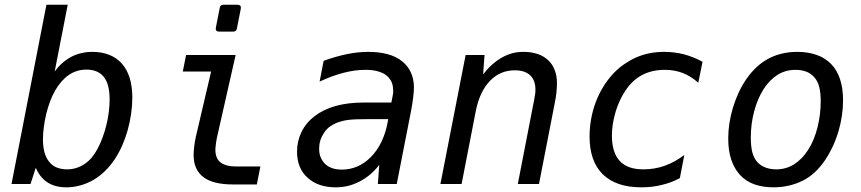

<svg xmlns="http://www.w3.org/2000/svg" viewBox="-20 -780 3652 814"><path d="M261.2 14.2Q213.9 14.2 181.2 -6.8Q148.9 -27.8 131.8 -68.8L109.4 0H28.8L176.8 -759.8H267.1L211.9 -477.1Q241.7 -517.6 282.2 -539.1Q322.3 -560.1 372.6 -560.1Q411.1 -560.1 442.9 -547.6Q474.6 -535.2 497.1 -509.8Q541 -460 541 -365.2Q541 -333 535.9 -297.6Q530.8 -262.2 521 -227.1Q511.7 -194.3 498.3 -163.6Q484.9 -132.8 465.8 -104Q427.7 -47.4 376 -17.1Q348.6 -1.5 319.8 6.3Q291 14.2 261.2 14.2ZM263.7 -62Q304.2 -62 337.4 -84Q354.5 -95.2 367.9 -110.8Q381.3 -126.5 393.1 -148.4Q405.3 -170.9 415 -197.5Q424.8 -224.1 431.2 -250.5Q438 -278.8 441.4 -306.2Q444.8 -333.5 444.8 -357.9Q444.8 -388.2 439.2 -412.4Q433.6 -436.5 420.4 -453.6Q395.5 -484.9 346.7 -484.9Q325.2 -484.9 306.4 -479Q287.6 -473.1 272 -462.4Q256.3 -451.7 241.5 -435.1Q226.6 -418.5 213.9 -396.5Q201.2 -374 192.1 -349.6Q183.1 -325.2 176.3 -298.3Q169.4 -269.5 165.8 -241.7Q162.1 -213.9 162.1 -189.9Q162.1 -159.2 168.2 -135.5Q174.3 -111.8 188 -94.7Q202.6 -76.2 222.4 -69.1Q242.2 -62 263.7 -62Z M908.2 -646Q900.9 -646 897.2 -650.4Q893.6 -654.8 895 -662.1L911.6 -746.6Q913.6 -759.8 927.2 -759.8H987.8Q995.1 -759.8 998.8 -755.4Q1002.4 -751 1001 -743.7L984.4 -659.2Q981.9 -646 968.8 -646ZM967.8 2Q882.8 2 842.3 -29.3Q800.8 -60.5 800.8 -123Q800.8 -131.3 801.5 -139.4Q802.2 -147.5 803.2 -157.2Q804.2 -167 805.9 -177.7Q807.6 -188.5 810.1 -199.2L875 -476.6H754.9L769 -546.9H979L899.9 -197.3Q897.9 -189.5 896.7 -180.2Q895.5 -170.9 895 -167Q894 -159.2 893.6 -154.5Q893.1 -149.9 893.1 -145Q893.1 -108.9 914.6 -91.8Q936.5 -74.2 981 -74.2H1084L1068.8 2Z M1402.8 14.2Q1366.7 14.2 1336.7 4.2Q1306.6 -5.9 1284.2 -26.4Q1260.7 -47.4 1250 -75.2Q1239.3 -103 1239.3 -136.7Q1239.3 -181.6 1258.3 -220.7Q1277.3 -259.8 1314.5 -288.1Q1351.6 -316.4 1403.3 -330.8Q1455.1 -345.2 1519 -345.2H1639.2L1645 -375L1646.5 -384.3Q1647 -386.7 1647 -389.2Q1647 -391.6 1647 -392.6Q1647 -420.4 1638.2 -436.3Q1629.4 -452.1 1616.2 -461.9Q1602.1 -472.2 1580.6 -478Q1559.1 -483.9 1528.8 -483.9Q1507.8 -483.9 1485.1 -481Q1462.4 -478 1438 -471.7Q1413.1 -465.3 1387.7 -456.1Q1362.3 -446.8 1335 -434.1L1352.1 -522Q1378.4 -531.7 1403.3 -538.8Q1428.2 -545.9 1452.1 -550.8Q1476.1 -555.7 1498.8 -557.9Q1521.5 -560.1 1542.5 -560.1Q1587.4 -560.1 1623.5 -550.3Q1659.7 -540.5 1685.1 -520Q1709 -501 1721.9 -472.9Q1734.9 -444.8 1734.9 -409.7Q1734.9 -393.6 1731.9 -368.2Q1730 -352.5 1727.8 -339.1Q1725.6 -325.7 1723.1 -312L1662.1 0H1582L1587.9 -81.1Q1552.7 -35.2 1504.9 -10.7Q1480.5 2 1455.6 8.1Q1430.7 14.2 1402.8 14.2ZM1429.2 -61Q1464.4 -61 1494.9 -74.2Q1525.4 -87.4 1551.3 -113.3Q1578.6 -140.6 1596.2 -176.8Q1613.8 -212.9 1622.1 -254.9L1626 -274.9H1542Q1512.7 -274.9 1491.2 -274.2Q1469.7 -273.4 1455.6 -271.5Q1441.4 -269.5 1428.7 -266.1Q1416 -262.7 1406.2 -258.8Q1393.6 -253.4 1379.4 -243.9Q1365.2 -234.4 1353 -215.8Q1333 -185.5 1333 -149.9Q1333 -126.5 1340.6 -110.6Q1348.1 -94.7 1358.4 -85Q1370.1 -73.7 1387.5 -67.4Q1404.8 -61 1429.2 -61Z M1954.1 -546.9H2034.2L2028.3 -464.8Q2064.5 -511.7 2107.9 -536.1Q2128.9 -547.9 2150.9 -554Q2172.9 -560.1 2200.2 -560.1Q2232.4 -560.1 2258.8 -551.3Q2285.2 -542.5 2303.7 -524.9Q2322.3 -507.8 2331.8 -482.7Q2341.3 -457.5 2341.3 -428.2Q2341.3 -419.9 2340.6 -408.4Q2339.8 -397 2338.9 -387.2Q2337.9 -377.4 2336.2 -366.7Q2334.5 -356 2331.1 -338.9L2265.1 0H2175.3L2241.2 -339.4Q2242.7 -343.8 2242.2 -343.5Q2241.7 -343.3 2242.7 -346.2Q2244.6 -356.4 2245.8 -363.5Q2247.1 -370.6 2248 -376.5Q2249 -382.3 2249.5 -387.5Q2250 -392.6 2250 -398.9Q2250 -420.4 2244.4 -435.3Q2238.8 -450.2 2227.5 -460.9Q2205.1 -481.9 2162.6 -481.9Q2099.6 -481.9 2056.6 -436.5Q2013.2 -390.6 1997.1 -309.1L1937 0H1847.2Z M2699.7 14.2Q2643.6 14.2 2603 -0.2Q2562.5 -14.6 2535.6 -41Q2507.3 -68.8 2493.4 -109.1Q2479.5 -149.4 2479.5 -201.2Q2479.5 -237.8 2486.1 -275.1Q2492.7 -312.5 2505.4 -346.2Q2518.1 -379.9 2536.1 -409.7Q2554.2 -439.5 2576.2 -463.9Q2599.6 -489.7 2626.2 -507.8Q2652.8 -525.9 2676.3 -536.1Q2730 -560.1 2795.9 -560.1Q2838.9 -560.1 2879.4 -549.8Q2897.9 -544.9 2918.5 -536.9Q2939 -528.8 2958.5 -518.1L2940.4 -429.2Q2908.7 -457.5 2874 -470.7Q2839.4 -483.9 2798.8 -483.9Q2744.6 -483.9 2703.1 -462.4Q2682.6 -451.7 2664.8 -435.3Q2647 -418.9 2632.3 -397Q2619.6 -378.4 2608.6 -355.2Q2597.7 -332 2589.8 -305.7Q2574.2 -252.9 2574.2 -204.1Q2574.2 -170.4 2582.3 -143.3Q2590.3 -116.2 2607.4 -97.7Q2623 -80.6 2647.7 -71.3Q2672.4 -62 2708.5 -62Q2730.5 -62 2753.2 -65.7Q2775.9 -69.3 2797.9 -77.1Q2820.8 -85.4 2841.8 -97.2Q2862.8 -108.9 2881.3 -123L2862.3 -24.9Q2841.3 -13.7 2823 -7.1Q2804.7 -0.5 2786.1 3.9Q2764.6 9.3 2743.9 11.7Q2723.1 14.2 2699.7 14.2Z M3259.3 14.2Q3214.4 14.2 3178.2 1.5Q3142.1 -11.2 3116.7 -39.1Q3093.8 -64 3080.6 -102.1Q3067.4 -140.1 3067.4 -193.4Q3067.4 -256.8 3087.4 -323.7Q3096.7 -354.5 3110.6 -385.3Q3124.5 -416 3144 -444.3Q3183.6 -502 3236.8 -530.8Q3291.5 -560.1 3360.4 -560.1Q3404.8 -560.1 3441.7 -547.4Q3478.5 -534.7 3504.4 -507.8Q3554.2 -455.6 3554.2 -354.5Q3554.2 -288.6 3534.2 -221.2Q3522.9 -184.6 3508.3 -154.3Q3493.7 -124 3478 -101.1Q3457.5 -71.3 3434.8 -50Q3412.1 -28.8 3384.3 -14.6Q3356.4 -0.5 3325 6.8Q3293.5 14.2 3259.3 14.2ZM3270.5 -62Q3313 -62 3347.4 -84Q3381.8 -106 3406.7 -145.5Q3419.9 -166 3429.7 -190.2Q3439.5 -214.4 3446 -240.7Q3452.6 -267.1 3456.1 -294.9Q3459.5 -322.8 3459.5 -350.6Q3459.5 -385.7 3453.4 -410.6Q3447.3 -435.5 3432.1 -452.6Q3417.5 -469.2 3397.2 -476.6Q3377 -483.9 3353 -483.9Q3309.1 -483.9 3275.1 -461.9Q3241.2 -439.9 3216.3 -400.4Q3191.9 -361.8 3177.5 -308.6Q3163.1 -255.4 3163.1 -196.3Q3163.1 -161.1 3169.2 -135.7Q3175.3 -110.4 3190.4 -93.3Q3204.6 -77.6 3225.3 -69.8Q3246.1 -62 3270.5 -62Z"/></svg>

Font: Hack
Style: Italic
Weight: 400
Italic angle: -11°
Monospace: yes
Designer: Christopher Simpkins
Foundry: Christopher Simpkins
Version: Version 2.019; ttfautohint (v1.4.1) -l 4 -r 80 -G 350 -x 0 -